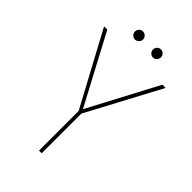

<svg xmlns="http://www.w3.org/2000/svg" viewBox="-246 -920 1010 1010"><g transform="rotate(45 259.0 -415.0)"><path d="M250 -295 30 -704H54L264 -309H255L464 -704H488L270 -295V0H250ZM194 -770Q181 -770 172.5 -779Q164 -788 164 -800Q164 -812 172.5 -821Q181 -830 194 -830Q206 -830 215 -821Q224 -812 224 -800Q224 -788 215 -779Q206 -770 194 -770ZM328 -770Q315 -770 306.5 -779Q298 -788 298 -800Q298 -812 306.5 -821Q315 -830 328 -830Q340 -830 348.5 -821Q357 -812 357 -800Q357 -788 348.5 -779Q340 -770 328 -770Z"/></g></svg>

Font: Poppins Variable
Style: Regular
Weight: 100
Designer: Jonny Pinhorn
Foundry: Indian Type Foundry
Version: Version 6.000